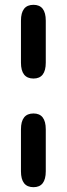

<svg xmlns="http://www.w3.org/2000/svg" viewBox="-20 -749 277 797"><path d="M119 -423Q67 -423 67 -489V-663Q67 -729 119 -729Q170 -729 170 -663V-489Q170 -423 119 -423ZM119 28Q67 28 67 -38V-212Q67 -278 119 -278Q170 -278 170 -212V-38Q170 28 119 28Z"/></svg>

Font: Zen Maru Gothic Black
Style: Regular
Weight: 900
Designer: Yoshimichi Ohira
Foundry: Positype
Version: Version 1.001